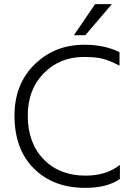

<svg xmlns="http://www.w3.org/2000/svg" viewBox="-20 -899 639 927"><path d="M559 -35Q498 8 391 8Q238 8 144 -85Q50 -178 50 -341Q50 -493 147 -588Q244 -683 387 -683Q486 -683 557 -647V-582Q513 -605 479 -614.5Q445 -624 385 -624Q269 -624 191.5 -545.5Q114 -467 114 -341Q114 -209 190.5 -130Q267 -51 394 -51Q493 -51 559 -103ZM392 -729H337L439 -879H520Z"/></svg>

Font: Hind Vadodara Light
Style: Regular
Weight: 300
Designer: Hitesh Malaviya
Foundry: Indian Type Foundry
Version: Version 1.000;PS 1.0;hotconv 1.0.86;makeotf.lib2.5.63406; tt